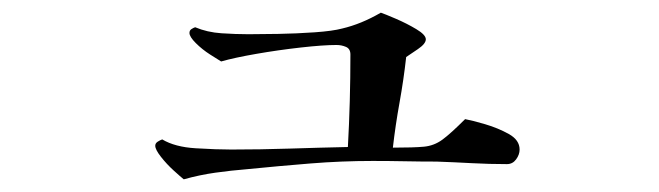

<svg xmlns="http://www.w3.org/2000/svg" viewBox="-20 -356 1040 303"><path d="M800 -120Q800 -112 794.5 -104.5Q789 -97 780 -97Q752 -97 724.5 -98.5Q697 -100 669 -101Q644 -101 619 -101.5Q594 -102 568 -102Q519 -102 469.5 -98Q420 -94 370 -89Q345 -87 320 -83.5Q295 -80 270 -73Q265 -77 254 -87Q243 -97 234 -108.5Q225 -120 225 -126Q225 -130 229 -132.5Q233 -135 236 -136Q256 -124 289 -122Q322 -120 345 -120Q391 -120 437 -121.5Q483 -123 529 -124Q531 -160 532 -196.5Q533 -233 533 -270Q533 -279 526 -282Q519 -285 511 -285Q490 -285 454.5 -281Q419 -277 384.5 -271Q350 -265 329 -259Q324 -262 311.5 -270Q299 -278 289 -288Q279 -298 279 -304Q279 -308 282 -310Q285 -312 288 -313Q307 -305 329.5 -303.5Q352 -302 372 -302Q390 -302 419 -302.5Q448 -303 476.5 -305Q505 -307 520 -311Q550 -318 581 -336Q587 -334 604.5 -326.5Q622 -319 637 -310Q652 -301 652 -294Q652 -287 639.5 -278.5Q627 -270 621 -266Q617 -230 610.5 -194Q604 -158 600 -123Q633 -123 649 -124.5Q665 -126 678 -135.5Q691 -145 714 -168Q725 -166 745.5 -160Q766 -154 783 -144.5Q800 -135 800 -120Z"/></svg>

Font: Kaisei HarunoUmi
Style: Regular
Weight: 400
Designer: Font-Kai, 金井和夫
Foundry: KAZUO KANAI
Version: Version 5.003